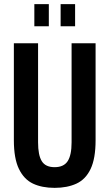

<svg xmlns="http://www.w3.org/2000/svg" viewBox="-20 -896 529 928"><path d="M244 12Q183 12 139.5 -8.5Q96 -29 71.5 -79.5Q47 -130 47 -218V-687H164V-208Q164 -146 182 -117Q200 -88 244 -88Q288 -88 307 -117Q326 -146 326 -208V-687H442V-218Q442 -130 418 -79.5Q394 -29 349.5 -8.5Q305 12 244 12ZM146 -769V-876H216V-769ZM273 -769V-876H343V-769Z"/></svg>

Font: Archivo ExtraCondensed SemiBold
Style: Regular
Weight: 600
Width: 2
Designer: Hector Gatti
Foundry: Omnibus-Type
Version: Version 2.001